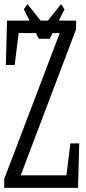

<svg xmlns="http://www.w3.org/2000/svg" viewBox="-27 -902 412 922"><path d="M-6.8 0V-42.5L271.5 -773.4L264.2 -726.1V-743.2H152.3H41.5L66.9 -778.3L43.5 -589.8H1L6.8 -803.2H338.4V-761.7L61 -29.8L68.4 -74.2V-60.1H189H312.5L287.6 -24.9L311 -213.4H353.5L347.7 0ZM105 -882.3 215.3 -743.2H155.8L266.1 -882.3L282.7 -857.4L211.9 -715.8H159.2L87.4 -857.4Z"/></svg>

Font: Scarab Serif
Style: Condensed
Weight: 400
Designer: John Roberts
Foundry: Scarab
Version: 1.0